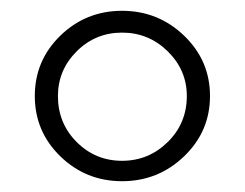

<svg xmlns="http://www.w3.org/2000/svg" viewBox="-20 -776 449 352"><path d="M317.5 -489.4Q270 -443.8 203.8 -443.8Q137.5 -443.8 90.6 -489.4Q43.8 -535 43.8 -600Q43.8 -665 90.6 -710.6Q137.5 -756.2 203.8 -756.2Q270 -756.2 317.5 -710.6Q365 -665 365 -600Q365 -535 317.5 -489.4ZM322.5 -600Q322.5 -647.5 287.5 -681.9Q252.5 -716.2 203.8 -716.2Q155 -716.2 120.6 -681.9Q86.2 -647.5 86.2 -600Q86.2 -550 120.6 -515.6Q155 -481.2 203.8 -481.2Q252.5 -481.2 287.5 -515.6Q322.5 -550 322.5 -600Z"/></svg>

Font: Now Alt
Style: Regular
Weight: 400
Designer: Alfredo Marco Pradil
Foundry: Alfredo Marco Pradil
Version: Version 1.002;PS 001.002;hotconv 1.0.88;makeotf.lib2.5.64775